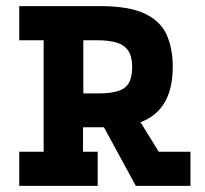

<svg xmlns="http://www.w3.org/2000/svg" viewBox="-20 -609 673 629"><path d="M43 0V-112H123V-477H43V-589H307Q402 -589 454 -564.5Q506 -540 526 -495Q546 -450 546 -390Q546 -290 493.5 -241Q441 -192 337 -192H252V-112H300V0ZM253 -303H301Q343 -303 367.5 -311Q392 -319 402.5 -338Q413 -357 413 -390Q413 -424 400 -443Q387 -462 362 -469.5Q337 -477 301 -477H253ZM425 0 313 -206 429 -227 500 -112H604V0Z"/></svg>

Font: Podkova ExtraBold
Style: Regular
Weight: 800
Designer: Ilya Yudin
Foundry: Cyreal (www.cyreal.org)
Version: Version 2.103